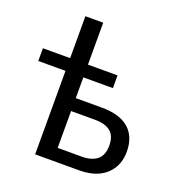

<svg xmlns="http://www.w3.org/2000/svg" viewBox="-128 -813 861 921"><g transform="rotate(20 302.5 -352.5)"><path d="M152 0V-426H13V-491H152V-705H243V-491H394V-426H243V-320H376Q468 -320 514.5 -279Q561 -238 561 -162Q561 -113 539 -76.5Q517 -40 476 -20Q435 0 377 0ZM243 -66H365Q417 -66 444.5 -89Q472 -112 472 -161Q472 -209 445 -231.5Q418 -254 366 -254H243Z"/></g></svg>

Font: Nunito Sans 10pt SemiCondensed Medium
Style: Regular
Weight: 500
Width: 4
Designer: Vernon Adams
Foundry: Vernon Adams
Version: Version 3.101;gftools[0.9.27]